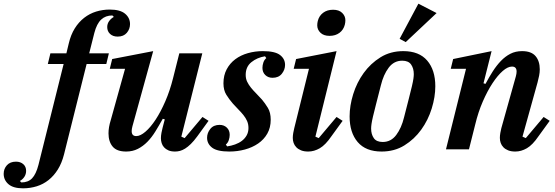

<svg xmlns="http://www.w3.org/2000/svg" viewBox="-196 -812 3017 1044"><path d="M-71 212Q-124 212 -150 189.5Q-176 167 -176 133Q-176 106 -158.5 86.5Q-141 67 -109 67Q-85 67 -69.5 80.5Q-54 94 -54 117Q-54 135 -63.5 149.5Q-73 164 -88 172L-80 180Q-43 180 -21.5 157.5Q0 135 13 85L150 -464H64L78 -522H165L178 -576Q189 -623 210.5 -657.5Q232 -692 261.5 -715Q291 -738 326.5 -749Q362 -760 401 -760Q457 -760 484 -737.5Q511 -715 511 -681Q511 -654 493.5 -633.5Q476 -613 444 -613Q418 -613 402.5 -627.5Q387 -642 387 -665Q387 -683 397.5 -697.5Q408 -712 423 -720L415 -728Q378 -728 354 -705.5Q330 -683 317 -633L289 -522H396L382 -464H275L152 28Q140 75 118.5 109.5Q97 144 68 167Q39 190 3.5 201Q-32 212 -71 212Z M490 12Q439 12 416.5 -15Q394 -42 394 -87Q394 -120 406 -158L484 -438H401L414 -491L637 -534L524 -125Q520 -110 520 -99Q520 -72 545 -72Q567 -72 595 -96Q623 -120 650.5 -162Q678 -204 703 -261.5Q728 -319 745 -387L779 -522H904L790 -69L808 -61L905 -176L938 -155L877 -71Q858 -45 841.5 -29Q825 -13 810.5 -4Q796 5 782.5 8.5Q769 12 756 12Q734 12 719.5 5.5Q705 -1 696 -11Q687 -21 683 -34Q679 -47 679 -60Q679 -74 682 -90Q685 -106 688 -117L700 -163L689 -166Q669 -130 649 -97.5Q629 -65 605.5 -41Q582 -17 553.5 -2.5Q525 12 490 12Z M1051 12Q985 12 957.5 -9Q930 -30 930 -63Q930 -89 947.5 -111Q965 -133 998 -133Q1022 -133 1037.5 -118Q1053 -103 1053 -79Q1053 -65 1048 -50Q1043 -35 1032 -26L1039 -16Q1061 -19 1082 -26.5Q1103 -34 1119 -46Q1135 -58 1145 -75.5Q1155 -93 1155 -116Q1155 -137 1147.5 -154Q1140 -171 1127.5 -186.5Q1115 -202 1100 -217Q1085 -232 1070 -249Q1050 -272 1034.5 -297Q1019 -322 1019 -359Q1019 -402 1036.5 -435Q1054 -468 1083.5 -490Q1113 -512 1152 -523Q1191 -534 1233 -534Q1299 -534 1326.5 -513Q1354 -492 1354 -459Q1354 -433 1336.5 -411Q1319 -389 1286 -389Q1262 -389 1246.5 -404Q1231 -419 1231 -443Q1231 -457 1236 -472Q1241 -487 1252 -496L1245 -506Q1202 -499 1171 -474Q1140 -449 1140 -405Q1140 -384 1148 -367.5Q1156 -351 1168.5 -335.5Q1181 -320 1196.5 -304.5Q1212 -289 1228 -271Q1245 -251 1260.5 -225.5Q1276 -200 1276 -161Q1276 -118 1257.5 -85.5Q1239 -53 1207.5 -31.5Q1176 -10 1135.5 1Q1095 12 1051 12Z M1480 12Q1457 12 1441 5.5Q1425 -1 1415 -11.5Q1405 -22 1400.5 -35Q1396 -48 1396 -62Q1396 -74 1398.5 -89Q1401 -104 1404 -115L1484 -438H1401L1414 -491L1634 -534L1519 -69L1537 -61L1634 -176L1667 -155L1606 -71Q1574 -24 1543 -6Q1512 12 1480 12ZM1596 -617Q1564 -617 1546.5 -634Q1529 -651 1529 -674Q1529 -686 1532 -698Q1539 -726 1561 -742.5Q1583 -759 1615 -759Q1647 -759 1664.5 -742Q1682 -725 1682 -702Q1682 -690 1679 -678Q1672 -650 1650 -633.5Q1628 -617 1596 -617Z M1885 -40Q1930 -40 1958.5 -78Q1987 -116 2001 -174Q2017 -237 2027.5 -277.5Q2038 -318 2044 -344Q2050 -370 2052 -384.5Q2054 -399 2054 -409Q2054 -440 2039.5 -461Q2025 -482 1991 -482Q1946 -482 1917.5 -444Q1889 -406 1875 -348Q1859 -285 1848.5 -244.5Q1838 -204 1832 -178Q1826 -152 1824 -137.5Q1822 -123 1822 -113Q1822 -82 1836.5 -61Q1851 -40 1885 -40ZM1879 12Q1793 12 1749 -39.5Q1705 -91 1705 -179Q1705 -237 1724.5 -300Q1744 -363 1781.5 -415Q1819 -467 1873 -500.5Q1927 -534 1997 -534Q2083 -534 2127 -482.5Q2171 -431 2171 -343Q2171 -285 2151.5 -222Q2132 -159 2094.5 -107Q2057 -55 2003 -21.5Q1949 12 1879 12ZM1977 -601 2079 -792 2178 -741 2010 -583Z M2606 12Q2583 12 2567 5.5Q2551 -1 2541 -11.5Q2531 -22 2526.5 -35Q2522 -48 2522 -62Q2522 -74 2524.5 -89Q2527 -104 2530 -115L2609 -397Q2613 -412 2613 -423Q2613 -450 2588 -450Q2565 -450 2537.5 -426Q2510 -402 2482 -359.5Q2454 -317 2429 -259.5Q2404 -202 2388 -135L2354 0H2229L2338 -438H2255L2268 -491L2477 -534L2433 -359L2444 -356Q2463 -392 2483.5 -424Q2504 -456 2527.5 -480.5Q2551 -505 2579 -519.5Q2607 -534 2643 -534Q2693 -534 2716 -507Q2739 -480 2739 -435Q2739 -418 2735.5 -400.5Q2732 -383 2727 -364L2645 -69L2663 -61L2760 -176L2793 -155L2732 -71Q2700 -24 2669 -6Q2638 12 2606 12Z"/></svg>

Font: IBM Plex Serif SemiBold
Style: Italic
Weight: 600
Italic angle: -14°
Designer: Mike Abbink, Paul van der Laan, Pieter van Rosmalen
Foundry: Bold Monday
Version: Version 2.5